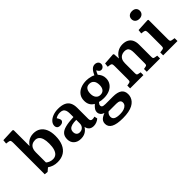

<svg xmlns="http://www.w3.org/2000/svg" viewBox="31 -1643 2749 2749"><g transform="rotate(-45 1405.5 -268.5)"><path d="M147 10 94 5V-631Q94 -665 87.5 -676.5Q81 -688 53 -692L14 -697L20 -759L213 -767L226 -756V-440L228 -436Q248 -466 272.5 -485.5Q297 -505 327 -515Q357 -525 393 -525Q455 -525 499.5 -495.5Q544 -466 568 -410.5Q592 -355 592 -275Q592 -185 564 -120Q536 -55 482 -20.5Q428 14 349 14Q304 14 266.5 1.5Q229 -11 198 -33ZM331 -63Q370 -63 396.5 -84.5Q423 -106 437 -150Q451 -194 451 -259Q451 -321 438.5 -361Q426 -401 402 -420.5Q378 -440 342 -440Q306 -440 279.5 -424.5Q253 -409 239.5 -380Q226 -351 226 -310V-102Q246 -84 273.5 -73.5Q301 -63 331 -63Z M823 14Q755 14 715 -23Q675 -60 675 -122Q675 -179 704 -213Q733 -247 796.5 -263.5Q860 -280 964 -284V-356Q964 -394 954.5 -419Q945 -444 924.5 -455.5Q904 -467 870 -467Q845 -467 820.5 -459.5Q796 -452 783 -441Q793 -425 799 -413Q805 -401 808 -393.5Q811 -386 811 -379Q811 -359 793 -344.5Q775 -330 745 -330Q713 -330 697 -345.5Q681 -361 681 -388Q681 -425 708.5 -456Q736 -487 784 -505.5Q832 -524 892 -524Q961 -524 1006.5 -504Q1052 -484 1074 -442.5Q1096 -401 1096 -338V-113Q1096 -90 1106 -79Q1116 -68 1137 -68Q1147 -68 1157.5 -70Q1168 -72 1180 -76L1191 -29Q1172 -11 1142 1.5Q1112 14 1082 14Q1036 14 1009.5 -9Q983 -32 977 -72Q961 -46 939 -26.5Q917 -7 888.5 3.5Q860 14 823 14ZM876 -64Q902 -64 921.5 -75.5Q941 -87 952.5 -107Q964 -127 964 -153V-227Q911 -227 876 -217.5Q841 -208 824.5 -188Q808 -168 808 -136Q808 -103 825.5 -83.5Q843 -64 876 -64Z M1455 230Q1393 230 1347.5 222Q1302 214 1272.5 198Q1243 182 1228.5 158.5Q1214 135 1214 104Q1214 75 1226 54Q1238 33 1261.5 17.5Q1285 2 1316 -10V-13Q1283 -23 1266 -46Q1249 -69 1249 -94Q1249 -121 1263 -144Q1277 -167 1312 -199V-202Q1275 -222 1255.5 -256.5Q1236 -291 1236 -340Q1236 -400 1265.5 -441Q1295 -482 1347 -503.5Q1399 -525 1464 -525Q1485 -525 1508.5 -521.5Q1532 -518 1555.5 -511.5Q1579 -505 1598 -494Q1620 -545 1648 -574Q1676 -603 1713 -603Q1733 -603 1749 -595.5Q1765 -588 1774.5 -574.5Q1784 -561 1784 -541Q1784 -516 1766.5 -497Q1749 -478 1724 -478Q1710 -478 1699 -485.5Q1688 -493 1680 -506L1668 -526Q1659 -514 1652 -499.5Q1645 -485 1638 -466Q1660 -443 1674 -413.5Q1688 -384 1688 -345Q1688 -293 1661 -252.5Q1634 -212 1584 -189Q1534 -166 1465 -166Q1439 -166 1415 -169.5Q1391 -173 1375 -178Q1362 -163 1356 -152.5Q1350 -142 1350 -130Q1350 -115 1357.5 -106.5Q1365 -98 1381 -94.5Q1397 -91 1420 -91H1570Q1662 -91 1706.5 -58.5Q1751 -26 1751 39Q1751 69 1741 97Q1731 125 1709.5 149.5Q1688 174 1654 192Q1620 210 1570 220Q1520 230 1455 230ZM1467 160Q1513 160 1545.5 148.5Q1578 137 1595.5 117Q1613 97 1613 70Q1613 42 1593 28.5Q1573 15 1533 15H1377Q1359 29 1349.5 47.5Q1340 66 1340 88Q1340 125 1370.5 142.5Q1401 160 1467 160ZM1463 -234Q1507 -234 1530.5 -262.5Q1554 -291 1554 -343Q1554 -401 1529 -430.5Q1504 -460 1459 -460Q1414 -460 1392.5 -430Q1371 -400 1371 -346Q1371 -295 1395.5 -264.5Q1420 -234 1463 -234Z M1828 0V-57L1871 -65Q1887 -68 1892 -77.5Q1897 -87 1897 -113V-379Q1897 -413 1891 -424.5Q1885 -436 1863 -440L1820 -446L1827 -506L1997 -518L2011 -510L2017 -419H2020Q2046 -468 2092 -496.5Q2138 -525 2196 -525Q2252 -525 2289 -504Q2326 -483 2344 -444.5Q2362 -406 2362 -353V-105Q2362 -83 2368 -75Q2374 -67 2393 -64L2434 -57V0H2165V-56L2201 -63Q2219 -66 2224.5 -74.5Q2230 -83 2230 -105V-320Q2230 -362 2221.5 -387Q2213 -412 2194.5 -423Q2176 -434 2145 -434Q2111 -434 2085 -419.5Q2059 -405 2044.5 -377Q2030 -349 2030 -307V-108Q2030 -86 2034.5 -77Q2039 -68 2054 -65L2097 -56V0Z M2497 0V-59L2546 -66Q2565 -69 2570.5 -79Q2576 -89 2576 -116V-375Q2576 -410 2569.5 -422Q2563 -434 2540 -438L2497 -444L2504 -505L2695 -515L2708 -508V-113Q2708 -93 2712.5 -81.5Q2717 -70 2738 -66L2787 -58V0ZM2628 -610Q2589 -610 2565.5 -631Q2542 -652 2542 -687Q2542 -722 2565 -743Q2588 -764 2628 -764Q2668 -764 2690.5 -743.5Q2713 -723 2713 -688Q2713 -653 2689.5 -631.5Q2666 -610 2628 -610Z"/></g></svg>

Font: Literata 18pt SemiBold
Style: Regular
Weight: 600
Designer: Latin by Veronika Burian and Jose Scaglione. Greek by Irene Vlachou. Cyrillic by Vera Evstafieva.
Foundry: TypeTogether
Version: Version 3.103;gftools[0.9.29]